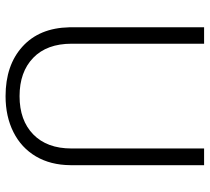

<svg xmlns="http://www.w3.org/2000/svg" viewBox="-52 -699 761 697"><g transform="rotate(90 328.5 -350.5)"><path d="M579.6 -710.9V-225.6Q579.1 -153.8 547.9 -100.6Q516.6 -47.4 459.7 -18.8Q402.8 9.8 329.1 9.8Q216.8 9.8 149.2 -51.5Q81.5 -112.8 79.1 -221.2V-710.9H138.7V-230Q138.7 -140.1 189.9 -90.6Q241.2 -41 329.1 -41Q417 -41 468 -90.8Q519 -140.6 519 -229.5V-710.9Z"/></g></svg>

Font: SteelSelectRoboto
Style: Regular
Weight: 300
Designer: Google
Version: Version 2.137; 2017